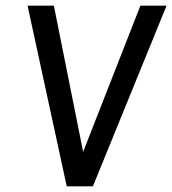

<svg xmlns="http://www.w3.org/2000/svg" viewBox="-20 -659 609 679"><path d="M77.5 -639H170.5L274 -122L476.5 -639H569L308.5 0H216Z"/></svg>

Font: Karla Medium
Style: Italic
Weight: 500
Italic angle: -8°
Designer: Jonathan Pinhorn
Version: Version 2.001